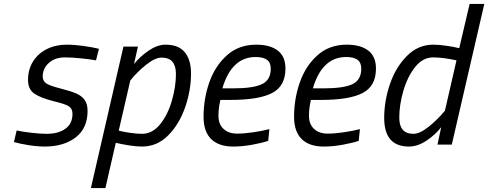

<svg xmlns="http://www.w3.org/2000/svg" viewBox="-20 -738 2492 980"><path d="M51 -13 65 -72Q98 -65 142.5 -60Q187 -55 219 -55Q278 -55 314 -81Q350 -107 350 -157Q350 -184 330.5 -196Q311 -208 255 -221Q185 -239 154 -261Q123 -283 123 -330Q123 -383 148.5 -424Q174 -465 219 -487.5Q264 -510 320 -510Q360 -510 406 -503.5Q452 -497 485 -489L470 -430Q437 -436 390.5 -440.5Q344 -445 311 -445Q260 -445 229 -416.5Q198 -388 198 -348Q198 -324 216.5 -312Q235 -300 290 -286Q341 -273 369 -261Q397 -249 412 -228Q427 -207 427 -172Q427 -83 366 -36.5Q305 10 209 10Q171 10 126.5 3Q82 -4 51 -13Z M610 -500H684L664 -411Q694 -449 738.5 -479.5Q783 -510 825 -510Q891 -510 923 -471.5Q955 -433 955 -363Q955 -277 925 -190.5Q895 -104 838.5 -47Q782 10 705 10Q676 10 638 4Q600 -2 571 -9L518 222H444ZM878 -360Q878 -402 860 -423Q842 -444 804 -444Q772 -444 726.5 -408Q681 -372 645 -327L586 -71Q610 -65 644 -60Q678 -55 705 -55Q758 -55 797.5 -104Q837 -153 857.5 -225Q878 -297 878 -360Z M1019 -142Q1019 -234 1048.5 -318Q1078 -402 1138.5 -456Q1199 -510 1288 -510Q1358 -510 1397.5 -480Q1437 -450 1437 -388Q1437 -299 1369.5 -263.5Q1302 -228 1157 -228H1105Q1095 -186 1095 -147Q1095 -104 1121 -80Q1147 -56 1190 -56Q1227 -56 1274 -63Q1321 -70 1355 -79L1349 -19Q1316 -8 1266 1Q1216 10 1170 10Q1097 10 1058 -28Q1019 -66 1019 -142ZM1170 -287Q1272 -287 1317 -308.5Q1362 -330 1362 -387Q1362 -419 1342.5 -433Q1323 -447 1285 -447Q1162 -447 1115 -287Z M1481 -142Q1481 -234 1510.5 -318Q1540 -402 1600.5 -456Q1661 -510 1750 -510Q1820 -510 1859.5 -480Q1899 -450 1899 -388Q1899 -299 1831.5 -263.5Q1764 -228 1619 -228H1567Q1557 -186 1557 -147Q1557 -104 1583 -80Q1609 -56 1652 -56Q1689 -56 1736 -63Q1783 -70 1817 -79L1811 -19Q1778 -8 1728 1Q1678 10 1632 10Q1559 10 1520 -28Q1481 -66 1481 -142ZM1632 -287Q1734 -287 1779 -308.5Q1824 -330 1824 -387Q1824 -419 1804.5 -433Q1785 -447 1747 -447Q1624 -447 1577 -287Z M1941 -136Q1941 -224 1971 -310.5Q2001 -397 2058 -453.5Q2115 -510 2191 -510Q2220 -510 2258.5 -504.5Q2297 -499 2324 -492L2377 -718H2452L2286 0H2213L2232 -89Q2203 -51 2157.5 -20.5Q2112 10 2067 10Q1941 10 1941 -136ZM2251 -173 2310 -430Q2240 -445 2191 -445Q2138 -445 2099 -396Q2060 -347 2039 -275Q2018 -203 2018 -137Q2018 -55 2090 -55Q2123 -55 2168.5 -91.5Q2214 -128 2251 -173Z"/></svg>

Font: Cairo
Style: Italic
Weight: 400
Italic angle: -13°
Designer: Mohamed Gaber, Accademia di Belle Arti di Urbino and others
Foundry: Kief Type Foundry, Accademia di Belle Arti di Urbino and others
Version: Version 3.011